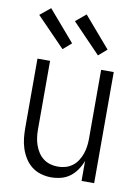

<svg xmlns="http://www.w3.org/2000/svg" viewBox="-86 -819 647 885"><g transform="rotate(10 237.5 -376.0)"><path d="M215 8Q191 8 167 1Q143 -6 124 -21Q105 -36 92 -57Q79 -78 71.5 -101Q64 -124 61.5 -148.5Q59 -173 59 -197V-520H118V-197Q118 -179 120.5 -161Q123 -143 129 -126Q135 -109 145 -93.5Q155 -78 169.5 -67Q184 -56 201.5 -51Q219 -46 238 -46Q256 -46 273.5 -51Q291 -56 305.5 -67Q320 -78 330 -93.5Q340 -109 346 -126Q352 -143 354.5 -161Q357 -179 357 -197V-520H416V0H357V-94Q349 -72 335.5 -52Q322 -32 303.5 -18Q285 -4 262 2Q239 8 215 8ZM331 -583 199 -720 247 -760 370 -617ZM165 -583 32 -720 81 -760 204 -617Z"/></g></svg>

Font: Iosevka QP Light
Style: Regular
Weight: 300
Designer: Belleve Invis
Foundry: Belleve Invis
Version: Version 20.0.0; ttfautohint (v1.8.4)